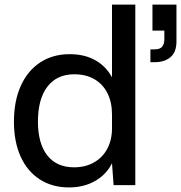

<svg xmlns="http://www.w3.org/2000/svg" viewBox="-20 -810 792 840"><path d="M41 -278Q41 -368 71 -434.5Q101 -501 156 -537Q211 -573 285 -573Q349 -573 396 -547Q443 -521 470 -472V-790H572V0H477L470 -96Q446 -47 396.5 -18.5Q347 10 282 10Q208 10 153.5 -25.5Q99 -61 70 -125.5Q41 -190 41 -278ZM146 -278Q146 -182 187 -130Q228 -78 304 -78Q354 -78 391.5 -99.5Q429 -121 449.5 -159.5Q470 -198 470 -249V-309Q470 -363 450 -402.5Q430 -442 393 -463.5Q356 -485 305 -485Q229 -485 187.5 -431Q146 -377 146 -278ZM638 -538V-594H655Q681 -594 690 -606.5Q699 -619 699 -638V-676H647V-790H752V-629Q752 -582 726 -560Q700 -538 658 -538Z"/></svg>

Font: BDO Grotesk
Style: Regular
Weight: 400
Designer: Deni Anggara
Foundry: Lokal Container
Version: Version 2.000